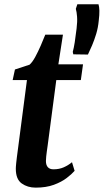

<svg xmlns="http://www.w3.org/2000/svg" viewBox="-20 -850 476 880"><path d="M198.5 -183.5Q196 -167.5 194.5 -155.2Q193 -143 191.8 -132.8Q190.5 -122.5 190.5 -112Q190.5 -93.5 199.2 -83.8Q208 -74 225 -74Q251.5 -74 272.2 -83.2Q293 -92.5 310 -106.5L322 -67Q309 -52 285.5 -34Q262 -16 226.8 -3Q191.5 10 143.5 10Q106.5 10 79.5 -9.2Q52.5 -28.5 52.5 -76.5Q52.5 -80 52.8 -85.8Q53 -91.5 54.2 -102.2Q55.5 -113 57.5 -130.8Q59.5 -148.5 63.5 -176.5L103.5 -483H38L48.5 -531.5L115.5 -553.5Q128.5 -565 141.5 -589Q154.5 -613 166.5 -640.5Q178.5 -668 187.5 -691H268.5L247.5 -555H360.5L350.5 -483H238ZM383 -600 316 -601 313.5 -612Q318.5 -630.5 322.5 -655.8Q326.5 -681 331 -719Q335 -751.5 333.2 -773.8Q331.5 -796 327.5 -809.5L334.5 -830.5H431.5Q435 -818.5 435.5 -801Q436 -783.5 432.5 -754.5Q429.5 -723 420.8 -694.2Q412 -665.5 401.8 -641.5Q391.5 -617.5 383 -600Z"/></svg>

Font: Merriweather Light 18pt
Style: Bold Italic
Weight: 700
Italic angle: -7.8°
Version: Version 2.101